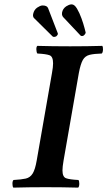

<svg xmlns="http://www.w3.org/2000/svg" viewBox="-20 -857 492 879"><path d="M271 -122Q266 -93 266 -77Q266 -47 282.5 -41Q299 -35 339 -33Q343 -29 343 -16Q343 -3 338 2Q301 1 266.5 0.5Q232 0 188 0Q145 0 111.5 0.5Q78 1 41 2Q37 -3 37 -16Q37 -29 42 -33Q78 -35 98 -39.5Q118 -44 129.5 -62.5Q141 -81 148 -122L218 -523Q223 -550 223 -567Q223 -598 207 -604Q191 -610 151 -612Q147 -617 146.5 -630Q146 -643 151 -647Q189 -646 223 -645.5Q257 -645 301 -645Q344 -645 377.5 -645.5Q411 -646 448 -647Q452 -643 451.5 -630Q451 -617 446 -612Q411 -611 390.5 -606Q370 -601 359.5 -583Q349 -565 341 -523ZM283 -828Q288 -831 294.5 -834Q301 -837 308 -837Q321 -837 332.5 -817.5Q344 -798 353 -773Q362 -748 367 -728.5Q372 -709 372 -709V-706Q370 -700 364 -695Q363 -694 360.5 -693Q358 -692 356 -692Q351 -692 349 -694L268 -780Q267 -782 265 -786Q263 -790 264 -799Q267 -817 283 -828ZM150 -822Q155 -825 161.5 -828.5Q168 -832 175 -832Q195 -832 200 -820L244 -706Q244 -705 244.5 -704.5Q245 -704 245 -703Q245 -699 242.5 -696Q240 -693 238 -691Q236 -690 233.5 -689Q231 -688 228 -688Q223 -688 221 -690L136 -774Q131 -779 131 -787Q131 -789 131.5 -791Q132 -793 132 -794Q136 -812 150 -822Z"/></svg>

Font: Libertinus Serif Semibold Italic
Style: Regular
Weight: 600
Italic angle: -11.5°
Designer: Philipp H. Poll, Khaled Hosny
Foundry: Caleb Maclennan
Version: Version 7.051;RELEASE